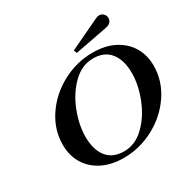

<svg xmlns="http://www.w3.org/2000/svg" viewBox="-190 -1052 1231 1241"><g transform="rotate(-30 425.5 -431.5)"><path d="M86 -262Q86 -375 151.5 -472Q217 -569 324 -626Q431 -683 550 -683Q643 -683 711 -648Q779 -613 815 -552Q851 -491 851 -413Q851 -300 785.5 -203Q720 -106 613 -49Q506 8 387 8Q294 8 226 -27Q158 -62 122 -123Q86 -184 86 -262ZM705 -442Q705 -539 661.5 -594Q618 -649 534 -649Q450 -649 382.5 -583Q315 -517 277 -419.5Q239 -322 239 -234Q239 -137 282.5 -82.5Q326 -28 410 -28Q494 -28 561.5 -94Q629 -160 667 -257Q705 -354 705 -442ZM452 -755 675 -861Q695 -871 708 -871Q712 -871 720 -869Q734 -864 743 -852.5Q752 -841 752 -826Q752 -808 740 -795.5Q728 -783 706 -779L462 -732Z"/></g></svg>

Font: Ibarra Real Nova
Style: Bold Italic
Weight: 700
Italic angle: -22°
Designer: Jose Maria Ribagorda & Octavio Pardo
Foundry: Octavio Pardo
Version: Version 1.014